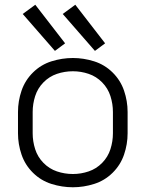

<svg xmlns="http://www.w3.org/2000/svg" viewBox="-20 -783 615 811"><path d="M212 -568 76 -724 129 -763 255 -600ZM381 -568 245 -724 298 -763 424 -600ZM288 8Q242 8 197.5 -6Q153 -20 119.5 -53Q86 -86 71 -130Q56 -174 56 -220V-310Q56 -356 71 -400Q86 -444 119.5 -477Q153 -510 197.5 -524Q242 -538 288 -538Q333 -538 377.5 -524Q422 -510 455.5 -477Q489 -444 504 -400Q519 -356 519 -310V-220Q519 -174 504 -130Q489 -86 455.5 -53Q422 -20 377.5 -6Q333 8 288 8ZM288 -48Q322 -48 354.5 -59Q387 -70 411.5 -95Q436 -120 446.5 -153Q457 -186 457 -220V-310Q457 -344 446.5 -377Q436 -410 411.5 -435Q387 -460 354.5 -471Q322 -482 288 -482Q253 -482 220.5 -471Q188 -460 163.5 -435Q139 -410 128.5 -377Q118 -344 118 -310V-220Q118 -186 128.5 -153Q139 -120 163.5 -95Q188 -70 220.5 -59Q253 -48 288 -48Z"/></svg>

Font: Jozsika Light
Style: Regular
Weight: 300
Monospace: yes
Designer: Belleve Invis
Foundry: Belleve Invis
Version: 2.1.0